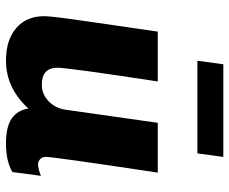

<svg xmlns="http://www.w3.org/2000/svg" viewBox="-84 -692 786 659"><g transform="rotate(90 309.5 -363.0)"><path d="M213 -167Q213 -113 271 -113Q304 -113 328 -136.5Q352 -160 357 -194L402 -511H573Q519 -153 519 -127Q519 -114 527 -107Q535 -100 545 -100Q559 -100 584 -110L571 -12Q533 10 474 10Q416 10 387.5 -9.5Q359 -29 353 -67Q283 10 188 10Q118 10 77 -25Q36 -60 36 -122Q36 -146 53.5 -266.5Q71 -387 75 -415Q78 -439 89 -511H260Q213 -202 213 -167ZM519 -736 507 -647H189L201 -736Z"/></g></svg>

Font: Chivo ExtraBold Italic
Style: Regular
Weight: 800
Italic angle: -8.05°
Designer: Hector Gatti
Foundry: Omnibus-Type
Version: Version 1.007